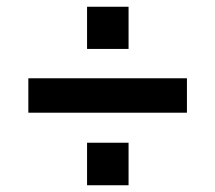

<svg xmlns="http://www.w3.org/2000/svg" viewBox="-20 -633 638 569"><path d="M361 -210V-84H238V-210ZM361 -613V-488H238V-613ZM64 -401H534V-299H64Z"/></svg>

Font: Pathway Extreme
Style: Bold
Weight: 700
Designer: Eduardo Rodriguez Tunni
Foundry: Eduardo Rodriguez Tunni
Version: Version 1.001;gftools[0.9.26]